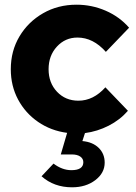

<svg xmlns="http://www.w3.org/2000/svg" viewBox="-20 -559 579 818"><path d="M287 239Q210 239 157 192L208 138Q245 166 284 166Q335 166 335 132Q335 117 322 108Q309 99 286 99H239L266 7Q197 -2 142.5 -39.5Q88 -77 57 -135Q26 -193 26 -264Q26 -342 63 -404Q100 -466 163.5 -502.5Q227 -539 306 -539Q371 -539 430 -513.5Q489 -488 530 -441L431 -338Q377 -399 310 -399Q258 -399 222.5 -360.5Q187 -322 187 -264Q187 -206 223 -168Q259 -130 314 -130Q378 -130 429 -187L525 -87Q491 -48 443 -23.5Q395 1 342 8L331 42Q375 46 400.5 71Q426 96 426 134Q426 178 386 208.5Q346 239 287 239Z"/></svg>

Font: Red Hat Display Black
Style: Regular
Weight: 900
Designer: Pentagram, MCKL
Foundry: Pentagram, MCKL
Version: Version 1.023; ttfautohint (v1.8.3)